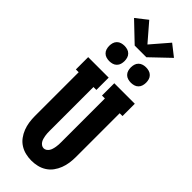

<svg xmlns="http://www.w3.org/2000/svg" viewBox="-379 -1220 1258 1258"><g transform="rotate(45 250.0 -591.5)"><path d="M250 8Q222 8 195 1.5Q168 -5 144.5 -20Q121 -35 104.5 -57.5Q88 -80 78 -106Q68 -132 64 -159.5Q60 -187 60 -215V-621H34V-735H224V-621H197V-215Q197 -204 197.5 -193Q198 -182 200 -171Q202 -160 205 -149Q208 -138 214 -128.5Q220 -119 229.5 -112.5Q239 -106 250 -106Q261 -106 270.5 -112.5Q280 -119 286 -128.5Q292 -138 295 -149Q298 -160 300 -171Q302 -182 302.5 -193Q303 -204 303 -215V-621H276V-735H466V-621H440V-215Q440 -187 436 -159.5Q432 -132 422 -106Q412 -80 395.5 -57.5Q379 -35 355.5 -20Q332 -5 305 1.5Q278 8 250 8ZM350 -814Q336 -814 322 -818Q308 -822 297.5 -832.5Q287 -843 283 -857Q279 -871 279 -885Q279 -899 283 -913Q287 -927 297.5 -937.5Q308 -948 322 -952Q336 -956 350 -956Q364 -956 378 -952Q392 -948 402.5 -937.5Q413 -927 417 -913Q421 -899 421 -885Q421 -871 417 -857Q413 -843 402.5 -832.5Q392 -822 378 -818Q364 -814 350 -814ZM150 -814Q136 -814 122 -818Q108 -822 97.5 -832.5Q87 -843 83 -857Q79 -871 79 -885Q79 -899 83 -913Q87 -927 97.5 -937.5Q108 -948 122 -952Q136 -956 150 -956Q164 -956 178 -952Q192 -948 202.5 -937.5Q213 -927 217 -913Q221 -899 221 -885Q221 -871 217 -857Q213 -843 202.5 -832.5Q192 -822 178 -818Q164 -814 150 -814ZM196 -1004 65 -1129 144 -1191 250 -1068 356 -1191 435 -1129 304 -1004Z"/></g></svg>

Font: Iosevka Slab Heavy
Style: Regular
Weight: 900
Monospace: yes
Designer: Belleve Invis
Foundry: Belleve Invis
Version: Version 11.1.0; ttfautohint (v1.8.3)